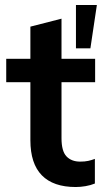

<svg xmlns="http://www.w3.org/2000/svg" viewBox="-20 -741 419 771"><path d="M284 10Q194 10 148 -37Q102 -84 102 -178V-411H5V-505H102V-634L227 -666V-505H362V-411H227V-186Q227 -134 247 -113Q267 -92 302 -92Q321 -92 334.5 -95Q348 -98 361 -103V-4Q344 3 323.5 6.5Q303 10 284 10ZM285 -547V-721H369L343 -547Z"/></svg>

Font: Mulish ExtraLight
Style: Bold
Weight: 700
Version: Version 3.603